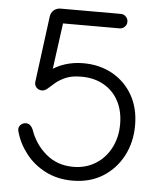

<svg xmlns="http://www.w3.org/2000/svg" viewBox="-52 -745 678 806"><g transform="rotate(5 287.5 -342.5)"><path d="M283 15Q219 15 168.5 -11Q118 -37 85 -80Q52 -123 39 -172Q35 -187 44.5 -197.5Q54 -208 68 -208Q79 -208 86.5 -201Q94 -194 98 -184Q119 -123 166.5 -83Q214 -43 281 -43Q334 -43 375 -68.5Q416 -94 439 -138.5Q462 -183 462 -238Q462 -294 440 -335.5Q418 -377 377.5 -400Q337 -423 283 -423Q243 -423 217.5 -412Q192 -401 175.5 -387Q159 -373 147 -362Q135 -351 123 -351Q108 -351 99 -361Q90 -371 92 -386L128 -661Q130 -679 142 -689.5Q154 -700 171 -700H425Q437 -700 446 -691Q455 -682 455 -669Q455 -657 446 -648Q437 -639 424 -639H158L190 -666L156 -415L139 -431Q171 -456 208 -468Q245 -480 286 -480Q356 -480 410 -449.5Q464 -419 494.5 -365Q525 -311 525 -239Q525 -167 494.5 -109.5Q464 -52 410 -18.5Q356 15 283 15Z"/></g></svg>

Font: National Park Light
Style: Regular
Weight: 300
Designer: Andrea Herstowski, Ben Hoepner
Version: Version 1.009